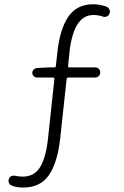

<svg xmlns="http://www.w3.org/2000/svg" viewBox="-20 -762 574 891"><path d="M473.6 -731.4Q483.4 -727.5 487.3 -718.8Q490.2 -712.9 490.2 -708Q490.2 -703.1 488.3 -699.2Q485.4 -690.4 476.6 -686Q467.8 -681.6 459 -684.6Q436.5 -692.4 413.1 -692.4Q322.3 -692.4 302.7 -522.5L295.9 -456.1Q294.9 -449.2 302.7 -449.2H421.9Q431.6 -449.2 438.5 -442.4Q445.3 -435.5 445.3 -425.8Q445.3 -416 438.5 -409.2Q431.6 -402.3 421.9 -402.3H296.9Q290 -402.3 289.1 -394.5L258.8 -115.2Q246.1 -5.9 206.5 51.3Q167 108.4 86.9 108.4Q58.6 108.4 35.2 99.6Q25.4 96.7 21.5 86.9Q19.5 82 19.5 76.2Q19.5 72.3 21.5 68.4Q23.4 59.6 31.7 55.7Q40 51.8 49.8 53.7Q65.4 57.6 85.9 57.6Q140.6 57.6 167.5 11.2Q194.3 -35.2 203.1 -122.1L232.4 -394.5Q233.4 -402.3 225.6 -402.3H151.4Q142.6 -402.3 136.2 -408.7Q129.9 -415 129.9 -423.8Q129.9 -432.6 136.2 -439Q142.6 -445.3 151.4 -446.3L204.1 -449.2H231.4Q239.3 -449.2 239.3 -456.1L246.1 -517.6Q257.8 -627.9 297.4 -685.1Q336.9 -742.2 412.1 -742.2Q443.4 -742.2 473.6 -731.4Z"/></svg>

Font: Gen Jyuu Gothic P Light
Style: Regular
Weight: 200
Designer: [Source Han Sans]
Ryoko NISHIZUKA  (kana & ideographs); Paul D. Hunt (Latin, Greek & Cyrillic); Wenlong ZHANG  (bopomofo
Version: Version 1.002.20150607